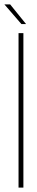

<svg xmlns="http://www.w3.org/2000/svg" viewBox="-44 -850 166 870"><path d="M53 -741 -24 -830H2L74 -741ZM40 0V-700H62V0Z"/></svg>

Font: Bebas Neue Light
Style: Regular
Weight: 300
Designer: Ryoichi Tsunekawa
Foundry: Ryoichi Tsunekawa
Version: Version 001.003; ttfautohint (v1.5.65-e2d9)